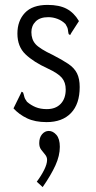

<svg xmlns="http://www.w3.org/2000/svg" viewBox="-20 -488 390 783"><path d="M170 10Q123 10 90.5 -5.5Q58 -21 35 -46L64 -105L68 -114L74 -111Q77 -103 79 -94Q81 -85 90 -73Q106 -59 125.5 -51Q145 -43 171 -43Q207 -43 227.5 -64.5Q248 -86 248 -123Q248 -152 232.5 -170.5Q217 -189 174 -209Q117 -235 84 -266.5Q51 -298 51 -351Q51 -403 81.5 -435.5Q112 -468 174 -468Q222 -468 252 -452Q282 -436 302 -402L271 -354L266 -345L260 -349Q258 -357 257 -366.5Q256 -376 247 -390Q233 -404 214.5 -411Q196 -418 177 -418Q143 -418 125.5 -400.5Q108 -383 108 -357Q108 -327 125 -308Q142 -289 195 -264Q234 -244 258.5 -227.5Q283 -211 294 -189Q305 -167 305 -133Q305 -64 269.5 -27Q234 10 170 10ZM154 275 130 253Q148 229 160 205Q172 181 172 164Q172 152 164 142.5Q156 133 148 122.5Q140 112 140 96Q140 73 151.5 59.5Q163 46 179 46Q196 46 210 62Q224 78 224 111Q224 147 206 186.5Q188 226 154 275Z"/></svg>

Font: Inconsolata ExtraCondensed
Style: Regular
Weight: 400
Width: 2
Monospace: yes
Designer: Raph Levien, Cyreal, Brenton Simpson
Foundry: Raph Levien, Cyreal, Google
Version: Version 3.001; ttfautohint (v1.8.2.53-6de2)